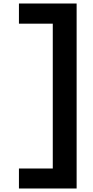

<svg xmlns="http://www.w3.org/2000/svg" viewBox="-20 -867 529 1095"><path d="M88 -847V-732H281V94H88V208H417V-847Z"/></svg>

Font: Be Vietnam Pro SemiBold
Style: Regular
Weight: 600
Designer: Lam Bao, Tony Le, Vietanh Nguyen
Foundry: Yellow Type Foundry
Version: Version 1.002